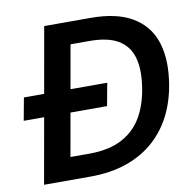

<svg xmlns="http://www.w3.org/2000/svg" viewBox="-79 -780 873 860"><g transform="rotate(-10 358.0 -350.0)"><path d="M13 -298 32 -401H411L392 -298ZM53 0 177 -700H388Q504 -700 574.5 -659.5Q645 -619 672 -545Q699 -471 686 -369Q676 -286 644 -218Q612 -150 558.5 -101Q505 -52 431 -26Q357 0 264 0ZM191 -102H277Q367 -102 427 -134Q487 -166 520 -225.5Q553 -285 563 -366Q573 -440 557 -492Q541 -544 494.5 -571.5Q448 -599 364 -599H279Z"/></g></svg>

Font: DM Sans 11pt SemiBold
Style: Italic
Weight: 600
Italic angle: -10°
Version: Version 4.004;gftools[0.9.30]